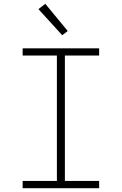

<svg xmlns="http://www.w3.org/2000/svg" viewBox="-20 -989 640 1009"><path d="M99 0V-38H279V-697H99V-735H501V-697H321V-38H501V0ZM307 -804 182 -941 218 -969 336 -826Z"/></svg>

Font: Iosevka Slab XLtEx
Style: Regular
Weight: 200
Width: 7
Monospace: yes
Designer: Belleve Invis
Foundry: Belleve Invis
Version: Version 11.1.0; ttfautohint (v1.8.3)